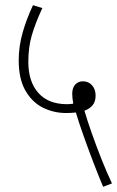

<svg xmlns="http://www.w3.org/2000/svg" viewBox="-20 -652 451 739"><path d="M377 67Q358 22 338 -30.5Q318 -83 300.5 -132.5Q283 -182 272 -219Q255 -217 234 -217Q187 -217 145.5 -237.5Q104 -258 78 -303Q52 -348 52 -420Q52 -473 67 -526Q82 -579 107 -632L143 -621Q116 -563 102.5 -516.5Q89 -470 89 -414Q89 -338 127.5 -294.5Q166 -251 238 -251Q250 -251 262 -253Q260 -264 259 -273.5Q258 -283 258 -291Q258 -314 269.5 -326.5Q281 -339 299 -339Q321 -339 334.5 -323.5Q348 -308 348 -284Q348 -261 336.5 -247Q325 -233 305 -226Q316 -188 333.5 -138.5Q351 -89 371 -38.5Q391 12 411 54Z"/></svg>

Font: Noto Sans Devanagari ExtraCondensed ExtraLight
Style: Regular
Weight: 200
Width: 2
Designer: Jelle Bosma - Monotype Design Team
Foundry: Monotype Imaging Inc.
Version: Version 2.004; ttfautohint (v1.8.4.7-5d5b)